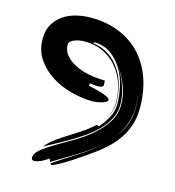

<svg xmlns="http://www.w3.org/2000/svg" viewBox="-106 -728 811 890"><g transform="rotate(15 299.5 -283.0)"><path d="M125 59Q125 38 150 18Q175 -2 212 -24Q249 -46 293 -71.5Q337 -97 374 -128.5Q411 -160 436 -198.5Q461 -237 461 -285Q461 -330 444 -374Q427 -418 400 -453Q426 -416 441.5 -372Q457 -328 457 -283Q457 -248 442 -218Q427 -188 402.5 -161.5Q378 -135 346.5 -112.5Q315 -90 282 -70.5Q249 -51 217.5 -34Q186 -17 160 -3Q183 -30 210 -49Q237 -68 265 -85.5Q293 -103 321 -121.5Q349 -140 374 -164L388 -162Q410 -187 426.5 -217.5Q443 -248 443 -282Q443 -324 432.5 -368.5Q422 -413 400 -449Q378 -485 344 -508.5Q310 -532 264 -532V-526Q307 -520 339.5 -498Q372 -476 393.5 -443.5Q415 -411 426 -370.5Q437 -330 437 -287Q437 -257 424 -230Q414 -209 399 -190Q413 -209 423 -230Q435 -257 435 -288Q435 -337 420 -380Q405 -423 377.5 -455Q350 -487 311 -505.5Q272 -524 224 -524Q194 -524 171.5 -514.5Q149 -505 149 -489Q149 -461 167 -439.5Q185 -418 214.5 -403Q244 -388 282 -380.5Q320 -373 359 -373V-367Q359 -362 359.5 -359Q360 -356 360 -353Q360 -343 349 -341Q338 -339 332 -339Q323 -339 314 -340Q305 -341 296 -343L293 -331Q299 -329 316 -325.5Q333 -322 351.5 -316.5Q370 -311 384.5 -304Q399 -297 399 -290Q399 -284 389.5 -279Q380 -274 368 -271Q356 -268 344.5 -266.5Q333 -265 329 -265Q281 -265 228 -278.5Q175 -292 131 -319.5Q87 -347 58.5 -388.5Q30 -430 30 -486Q30 -526 46.5 -555Q63 -584 90 -602.5Q117 -621 151.5 -629.5Q186 -638 222 -638Q298 -638 359 -613Q420 -588 462 -542.5Q504 -497 526.5 -433.5Q549 -370 549 -292Q549 -246 536.5 -208.5Q524 -171 502 -139.5Q480 -108 450 -81Q420 -54 385 -30Q375 -23 352 -7Q329 9 303 25.5Q277 42 253.5 55Q230 68 220 69L214 63Q269 26 325.5 -9Q382 -44 430 -90Q381 -45 324.5 -11Q268 23 211 57L205 42Q200 46 191.5 51.5Q183 57 173.5 61.5Q164 66 154.5 69Q145 72 139 72Q125 72 125 59ZM508 -189Q530 -231 530 -289Q530 -320 523 -354Q525 -340 527 -326Q529 -309 529 -292Q529 -238 507 -191Q490 -156 465 -126Q492 -158 508 -189ZM393 -182Q396 -186 399 -190Q396 -186 393 -182ZM462 -122Q458 -118 455 -114ZM522 -361Q522 -359 522 -358Q522 -359 522 -361Z"/></g></svg>

Font: Finger Paint
Style: Regular
Weight: 400
Designer: Ralph du Carrois
Foundry: Ralph du Carrois
Version: Version 1.001